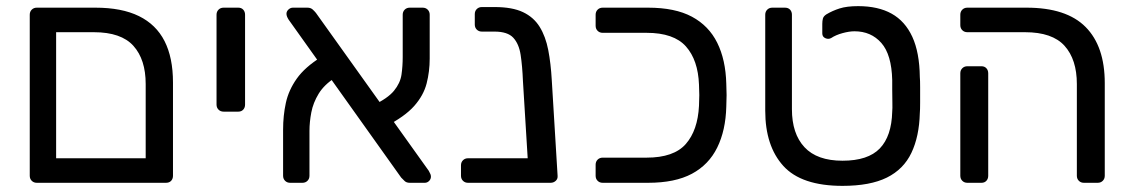

<svg xmlns="http://www.w3.org/2000/svg" viewBox="-20 -596 3693 626"><path d="M100 0Q90 0 83.5 -6.5Q77 -13 77 -23V-548Q77 -558 83.5 -564.5Q90 -571 100 -571H291Q377 -571 433 -543.5Q489 -516 516.5 -462Q544 -408 544 -327V-23Q544 -13 538 -6.5Q532 0 521 0ZM163 -80H455V-322Q455 -402 415 -446.5Q375 -491 286 -491H163Z M709 -232Q699 -232 692.5 -238.5Q686 -245 686 -255V-548Q686 -558 692.5 -564.5Q699 -571 709 -571H757Q767 -571 773 -564.5Q779 -558 779 -548V-255Q779 -245 773 -238.5Q767 -232 757 -232Z M1316 0Q1305 0 1299 -6Q1293 -12 1288 -17L921 -532Q914 -543 914 -551Q914 -559 920.5 -565Q927 -571 935 -571H982Q993 -571 999.5 -565Q1006 -559 1010 -554L1378 -39Q1382 -32 1383.5 -28Q1385 -24 1385 -20Q1385 -12 1379 -6Q1373 0 1365 0ZM926 0Q916 0 909.5 -6.5Q903 -13 903 -23V-173Q903 -219 912 -260.5Q921 -302 947.5 -339.5Q974 -377 1027 -410L1073 -343Q1037 -320 1019 -290.5Q1001 -261 995 -229.5Q989 -198 989 -169V-23Q989 -13 982.5 -6.5Q976 0 966 0ZM1236 -183 1195 -252Q1244 -275 1264.5 -300Q1285 -325 1289 -352.5Q1293 -380 1293 -410V-548Q1293 -558 1299.5 -564.5Q1306 -571 1316 -571H1358Q1368 -571 1374.5 -564.5Q1381 -558 1381 -548V-405Q1381 -363 1371 -324Q1361 -285 1330.5 -250.5Q1300 -216 1236 -183Z M1506 0Q1496 0 1489.5 -6.5Q1483 -13 1483 -23V-57Q1483 -67 1489.5 -73.5Q1496 -80 1506 -80H1788V-19Q1788 -9 1781.5 -4.5Q1775 0 1765 0ZM1727 0Q1717 0 1711.5 -6.5Q1706 -13 1704 -23L1685 -332Q1683 -381 1677.5 -417Q1672 -453 1653.5 -473Q1635 -493 1592 -493H1551Q1541 -493 1534.5 -499.5Q1528 -506 1528 -516V-550Q1528 -560 1534.5 -566.5Q1541 -573 1551 -573H1593Q1650 -573 1685 -556.5Q1720 -540 1739.5 -508.5Q1759 -477 1767.5 -433Q1776 -389 1779 -335L1798 -23Q1799 -13 1792 -6.5Q1785 0 1775 0Z M1945 0Q1935 0 1928.5 -6.5Q1922 -13 1922 -23V-59Q1922 -69 1928.5 -75.5Q1935 -82 1945 -82H2088Q2177 -82 2216 -126.5Q2255 -171 2259 -251Q2260 -273 2260 -286Q2260 -299 2259 -320Q2256 -400 2216.5 -444.5Q2177 -489 2088 -489H1945Q1935 -489 1928.5 -495.5Q1922 -502 1922 -512V-548Q1922 -558 1928.5 -564.5Q1935 -571 1945 -571H2093Q2181 -571 2236 -541.5Q2291 -512 2318.5 -456.5Q2346 -401 2348 -323Q2349 -303 2349 -286Q2349 -269 2348 -248Q2346 -171 2318.5 -115Q2291 -59 2236 -29.5Q2181 0 2093 0Z M2727 10Q2593 10 2534 -55Q2475 -120 2475 -235V-548Q2475 -558 2481.5 -564.5Q2488 -571 2498 -571H2539Q2550 -571 2556 -564.5Q2562 -558 2562 -548V-240Q2562 -160 2603 -116Q2644 -72 2727 -72Q2810 -72 2848.5 -112Q2887 -152 2889 -232Q2890 -242 2889.5 -262.5Q2889 -283 2889 -304Q2889 -325 2889 -335Q2887 -418 2853.5 -456Q2820 -494 2766 -494Q2749 -494 2727 -488Q2705 -482 2690 -472Q2681 -467 2671 -471.5Q2661 -476 2661 -487V-518Q2661 -528 2663 -535.5Q2665 -543 2674 -549Q2694 -561 2717.5 -568.5Q2741 -576 2778 -576Q2843 -576 2887 -551.5Q2931 -527 2954.5 -476Q2978 -425 2979 -345Q2980 -335 2980 -311Q2980 -287 2980 -262Q2980 -237 2979 -227Q2977 -151 2951.5 -97.5Q2926 -44 2871.5 -17Q2817 10 2727 10Z M3514 0Q3504 0 3497.5 -6.5Q3491 -13 3491 -23V-322Q3491 -402 3451 -446.5Q3411 -491 3322 -491H3134Q3124 -491 3117.5 -497.5Q3111 -504 3111 -514V-548Q3111 -558 3117.5 -564.5Q3124 -571 3134 -571H3327Q3457 -571 3519.5 -508Q3582 -445 3582 -325V-23Q3582 -13 3575.5 -6.5Q3569 0 3559 0ZM3134 0Q3124 0 3117.5 -6.5Q3111 -13 3111 -23V-357Q3111 -367 3117.5 -373.5Q3124 -380 3134 -380H3180Q3190 -380 3196 -373.5Q3202 -367 3202 -357V-23Q3202 -13 3196 -6.5Q3190 0 3180 0Z"/></svg>

Font: Rubik Light
Style: Regular
Weight: 400
Version: Version 2.101